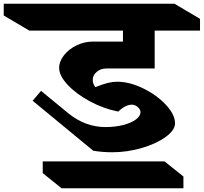

<svg xmlns="http://www.w3.org/2000/svg" viewBox="-171 -806 1092 1029"><path d="M326 -378Q326 -357 340 -339Q380 -355 406.5 -361.5Q433 -368 457 -368Q523 -368 596 -332.5Q669 -297 718 -244.5Q767 -192 767 -145Q767 -109 717.5 -72.5Q668 -36 589.5 -13Q511 10 431 10Q379 10 329 2L4 -266L49 -319L195 -199Q286 -125 395 -125Q446 -125 489 -136Q532 -147 557 -165.5Q582 -184 582 -205Q582 -219 567.5 -232Q553 -245 536 -245Q501 -245 463 -208Q385 -223 311.5 -262.5Q238 -302 192 -351Q146 -400 146 -442Q146 -477 172 -510Q198 -543 239.5 -563Q281 -583 326 -583H488V-642H-14L-151 -723V-786H764L901 -705V-642H658V-439H399Q369 -439 347.5 -421Q326 -403 326 -378ZM812 203H159L58 122V59H711L812 140Z"/></svg>

Font: Inknut Antiqua
Style: Bold
Weight: 700
Designer: Claus Eggers Sørensen
Foundry: Claus Eggers Sørensen
Version: Version 1.003; ttfautohint (v1.8.2) -l 8 -r 50 -G 200 -x 14 